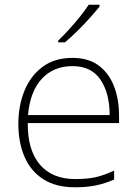

<svg xmlns="http://www.w3.org/2000/svg" viewBox="-20 -879 585 816"><path d="M288 -633Q356 -633 399.5 -600.5Q443 -568 464.5 -512.5Q486 -457 486 -387V-356H98Q97 -241 149.5 -179.5Q202 -118 300 -118Q349 -118 384.5 -125.5Q420 -133 465 -154V-116Q426 -99 387.5 -91Q349 -83 299 -83Q218 -83 164.5 -117Q111 -151 84.5 -212Q58 -273 58 -353Q58 -430 84 -493.5Q110 -557 161 -595Q212 -633 288 -633ZM288 -598Q208 -598 158 -544.5Q108 -491 99 -390H446Q446 -483 407 -540.5Q368 -598 288 -598ZM403 -851Q386 -830 361.5 -802.5Q337 -775 309 -747.5Q281 -720 256 -699H227V-706Q248 -726 273 -753.5Q298 -781 320.5 -809Q343 -837 357 -859H403Z"/></svg>

Font: Noto Sans Kannada UI ExtraLight
Style: Regular
Weight: 200
Designer: Jelle Bosma - Monotype Design Team
Foundry: Monotype Imaging Inc.
Version: Version 2.005; ttfautohint (v1.8.4.7-5d5b)